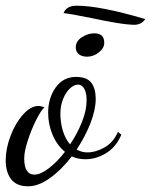

<svg xmlns="http://www.w3.org/2000/svg" viewBox="-30 -622 530 674"><path d="M-10 -59Q-10 -100 7 -145Q24 -190 51 -220Q78 -250 105 -250Q114 -250 126 -245Q114 -235 97 -201Q80 -167 67.5 -128.5Q55 -90 55 -66Q55 -9 91 -9Q112 -9 141 -31Q170 -53 198 -89Q170 -112 154.5 -149Q139 -186 139 -226Q139 -278 165.5 -315Q192 -352 237 -352Q275 -352 290.5 -331.5Q306 -311 306 -275Q306 -237 287.5 -189.5Q269 -142 239 -97Q257 -87 277 -87Q306 -87 337 -104.5Q368 -122 384 -159L396 -149Q377 -105 342 -84Q307 -63 270 -63Q243 -63 222 -73Q186 -26 145.5 3Q105 32 69 32Q28 32 9 7Q-10 -18 -10 -59ZM274 -269Q274 -297 265.5 -311Q257 -325 244 -325Q230 -325 215.5 -311.5Q201 -298 191.5 -274.5Q182 -251 182 -223Q182 -192 190.5 -163.5Q199 -135 216 -115Q242 -154 258 -194.5Q274 -235 274 -269ZM236 -456Q236 -477 257 -491Q278 -505 301 -505Q336 -505 336 -472Q336 -453 317 -438Q298 -423 276 -423Q258 -423 247 -431.5Q236 -440 236 -456ZM294 -558Q215 -574 193 -576Q203 -602 239 -602Q321 -602 480 -555Q466 -535 442 -535Q419 -535 377 -542Q335 -549 294 -558Z"/></svg>

Font: Dancing Script
Style: Regular
Weight: 400
Designer: Pablo Impallari
Foundry: Pablo Impallari
Version: Version 2.000